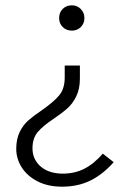

<svg xmlns="http://www.w3.org/2000/svg" viewBox="-20 -495 487 721"><path d="M202 -427Q202 -448 215.5 -461.5Q229 -475 250 -475Q270 -475 283.5 -461Q297 -447 297 -427Q297 -407 283.5 -393.5Q270 -380 250 -380Q229 -380 215.5 -393.5Q202 -407 202 -427ZM41 64Q41 27 54 0.5Q67 -26 86.5 -43Q106 -60 137 -81Q180 -111 201.5 -136Q223 -161 223 -204V-249H280V-200Q280 -161 266.5 -133.5Q253 -106 233.5 -88.5Q214 -71 183 -50Q142 -23 122 0.5Q102 24 102 62Q102 104 133 130.5Q164 157 216 157Q260 157 296 139Q332 121 366 82L407 114Q365 161 318.5 183.5Q272 206 213 206Q160 206 121 186Q82 166 61.5 133.5Q41 101 41 64Z"/></svg>

Font: Fira Sans Light
Style: Regular
Weight: 300
Designer: bBox Type GmbH & Carrois Corporate GbR & Edenspiekermann AG
Foundry: bBox Type GmbH & Carrois Corporate GbR & Edenspiekermann AG
Version: Version 4.301